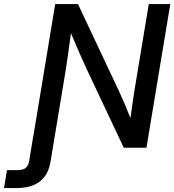

<svg xmlns="http://www.w3.org/2000/svg" viewBox="-135 -748 882 972"><path d="M-114.7 204.1 -99.6 113.3H-47.9Q-18.6 113.3 -5.1 102.3Q8.3 91.3 12.7 66.4L33.7 -61H34.2L144.5 -727.5H259.8L466.8 -287.6Q476.6 -267.1 493.2 -228.5Q509.8 -189.9 525.4 -150.4Q530.8 -190.4 536.9 -232.2Q543 -273.9 546.4 -294.4L618.2 -727.5H727.1L606.4 0H491.7L306.2 -393.1Q294.4 -418 272.7 -467Q251 -516.1 224.1 -580.1Q215.8 -513.7 208.7 -466.1Q201.7 -418.5 197.8 -393.6L136.2 -22.5L120.6 71.3Q98.6 204.1 -51.8 204.1Z"/></svg>

Font: Inter Display Medium
Style: Italic
Weight: 500
Italic angle: -9.39999°
Designer: Rasmus Andersson
Foundry: rsms
Version: Version 4.000;git-a52131595